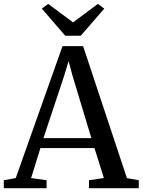

<svg xmlns="http://www.w3.org/2000/svg" viewBox="-32 -992 752 1012"><path d="M51 -53.5 297.5 -749H406L637 -53L699.5 -42V0H437V-42L515.5 -53.5L466 -211.5H181L132 -53.5L213.5 -42V0H-12V-42ZM449.5 -264 350.5 -592 329.5 -670 305.5 -590.5 197 -264ZM312 -803.5 188.5 -946.5 222 -971.5 353 -874 484 -971.5 517.5 -946.5 393.5 -803.5Z"/></svg>

Font: Merriweather 48pt
Style: Regular
Weight: 400
Version: Version 2.100